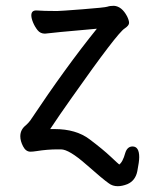

<svg xmlns="http://www.w3.org/2000/svg" viewBox="-20 -507 540 662"><path d="M386 135Q368 135 355 125Q336 112 277 60Q218 8 190 8H179Q143 8 106 14Q93 16 85 16Q69 16 59.5 -2.5Q50 -21 50 -37Q50 -60 69 -75Q77 -82 84 -91Q208 -277 314 -408Q155 -394 135 -391Q119 -391 109.5 -403Q100 -415 94 -429.5Q88 -444 88 -454Q88 -471 105 -471Q130 -469 177 -469Q187 -469 264.5 -475Q342 -481 350.5 -484Q359 -487 373 -487Q400 -485 418 -451Q425 -437 425 -428Q425 -419 410 -409Q385 -394 228 -171Q184 -109 153 -62H168Q242 -62 288.5 -27Q335 8 362 33.5Q389 59 391 60L390 61Q403 53 412 20Q419 -2 437 -2Q460 -2 460 35Q460 50 453.5 83Q447 116 419 128Q401 135 386 135Z"/></svg>

Font: LXGW WenKai Mono Medium
Style: Regular
Weight: 500
Monospace: yes
Designer: LXGW / Fontworks Inc.
Foundry: LXGW / Fontworks Inc.
Version: Version 1.520; June 14, 2025